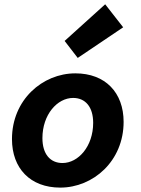

<svg xmlns="http://www.w3.org/2000/svg" viewBox="-20 -842 640 874"><path d="M254.3 12C403.8 12 542.7 -108.5 542.7 -287.2C542.7 -420.4 459.5 -508.1 323.1 -508.1C173.4 -508.1 34.5 -387.6 34.5 -208.9C34.5 -75.7 117.7 12 254.3 12ZM264.4 -99.9C208.4 -99.9 173.1 -140.9 173.1 -213.2C173.1 -320.5 240.8 -396.2 312.8 -396.2C368.8 -396.2 404.1 -355.2 404.1 -282.9C404.1 -175.6 336.4 -99.9 264.4 -99.9ZM333.8 -578.3 540.7 -717.7 458.8 -822.5 274.2 -655.7 333.8 -578.3Z"/></svg>

Font: Source Code Variable
Style: Italic
Weight: 400
Italic angle: -11°
Monospace: yes
Designer: Paul D. Hunt, Teo Tuominen
Foundry: Adobe Systems Incorporated
Version: Version 1.005;PS 1.0;hotconv 16.6.54;makeotf.lib2.5.65590